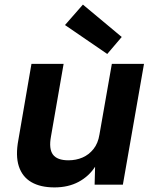

<svg xmlns="http://www.w3.org/2000/svg" viewBox="-20 -804 670 836"><path d="M217 12Q156 12 116.5 -11Q77 -34 62 -80Q47 -126 60 -195L117 -526H257L202 -210Q192 -156 210.5 -131Q229 -106 278 -106Q311 -106 339 -118Q367 -130 387 -155Q407 -180 413 -218L467 -526H607L515 0H392L394 -78Q367 -36 322 -12Q277 12 217 12ZM447 -569 263 -695 341 -784 510 -643Z"/></svg>

Font: DM Sans 9pt ExtraBold
Style: Italic
Weight: 800
Italic angle: -10°
Version: Version 4.004;gftools[0.9.30]